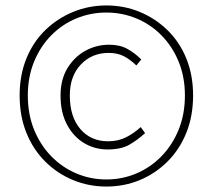

<svg xmlns="http://www.w3.org/2000/svg" viewBox="-20 -672 780 704"><path d="M370 12Q306 12 248.5 -11.5Q191 -35 146.5 -79Q102 -123 77 -184.5Q52 -246 52 -322Q52 -397 77 -458Q102 -519 146.5 -562Q191 -605 248.5 -628.5Q306 -652 370 -652Q435 -652 492 -628.5Q549 -605 593.5 -562Q638 -519 663 -458Q688 -397 688 -322Q688 -246 663 -184.5Q638 -123 593.5 -79Q549 -35 492 -11.5Q435 12 370 12ZM370 -14Q428 -14 480 -36Q532 -58 572 -99Q612 -140 635 -196.5Q658 -253 658 -322Q658 -390 635 -446Q612 -502 572 -542.5Q532 -583 480 -604.5Q428 -626 370 -626Q312 -626 260 -604.5Q208 -583 168 -542.5Q128 -502 105 -446Q82 -390 82 -322Q82 -253 105 -196.5Q128 -140 168 -99Q208 -58 260 -36Q312 -14 370 -14ZM374 -124Q328 -124 289 -147Q250 -170 226 -214.5Q202 -259 202 -322Q202 -380 227 -421.5Q252 -463 292.5 -485.5Q333 -508 380 -508Q419 -508 446.5 -493Q474 -478 498 -454L480 -432Q456 -455 433 -466.5Q410 -478 378 -478Q317 -478 276.5 -435.5Q236 -393 236 -322Q236 -244 274.5 -199Q313 -154 376 -154Q414 -154 443 -169Q472 -184 496 -206L512 -184Q485 -159 454.5 -141.5Q424 -124 374 -124Z"/></svg>

Font: Assistant ExtraLight
Style: Regular
Weight: 200
Designer: Hebrew By Ben Nathan, Latin by Paul Hunt
Version: Version 3.000